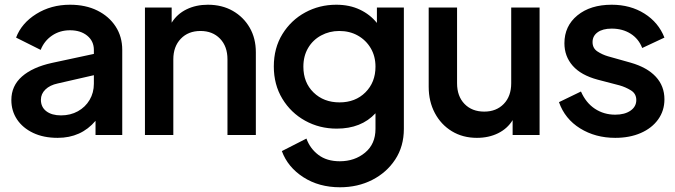

<svg xmlns="http://www.w3.org/2000/svg" viewBox="-20 -571 2854 812"><path d="M224 12Q164 12 120 -9Q76 -30 52 -66Q28 -102 28 -148Q28 -208 73 -247.5Q118 -287 200 -305L377 -343V-360Q377 -397 349 -420Q321 -443 276 -443Q233 -443 200 -420.5Q167 -398 152 -360L48 -412Q71 -473 133.5 -512Q196 -551 276 -551Q342 -551 391.5 -526.5Q441 -502 469 -459Q497 -416 497 -360V0H384V-60Q323 12 224 12ZM153 -149Q153 -118 176 -100.5Q199 -83 238 -83Q278 -83 309.5 -100.5Q341 -118 359 -148.5Q377 -179 377 -217V-253L224 -218Q191 -211 172 -192.5Q153 -174 153 -149Z M593 0V-539H706V-475Q729 -512 769 -531.5Q809 -551 859 -551Q919 -551 964.5 -525Q1010 -499 1036 -454Q1062 -409 1062 -350V0H942V-320Q942 -375 910.5 -407.5Q879 -440 828 -440Q776 -440 744.5 -407Q713 -374 713 -320V0Z M1418 221Q1329 221 1263 178.5Q1197 136 1172 68L1276 15Q1291 57 1326.5 84Q1362 111 1417 111Q1480 111 1524 74.5Q1568 38 1568 -26V-92Q1508 -27 1404 -27Q1331 -27 1270.5 -60.5Q1210 -94 1174 -153.5Q1138 -213 1138 -290Q1138 -368 1174.5 -427Q1211 -486 1271 -518.5Q1331 -551 1402 -551Q1458 -551 1501.5 -530.5Q1545 -510 1574 -474V-539H1688V-26Q1688 48 1651.5 103.5Q1615 159 1554 190Q1493 221 1418 221ZM1416 -138Q1483 -138 1525.5 -180.5Q1568 -223 1568 -289Q1568 -333 1548 -367Q1528 -401 1493.5 -420.5Q1459 -440 1415 -440Q1373 -440 1338 -421Q1303 -402 1283 -368Q1263 -334 1263 -289Q1263 -222 1306 -180Q1349 -138 1416 -138Z M1997 12Q1937 12 1891 -16Q1845 -44 1819 -93Q1793 -142 1793 -204V-539H1913V-219Q1913 -164 1944.5 -131.5Q1976 -99 2028 -99Q2079 -99 2110.5 -131.5Q2142 -164 2142 -219V-539H2262V0H2148V-63Q2126 -27 2086.5 -7.5Q2047 12 1997 12Z M2582 12Q2498 12 2433.5 -28Q2369 -68 2344 -139L2437 -184Q2458 -136 2496 -111Q2534 -86 2582 -86Q2622 -86 2646.5 -103Q2671 -120 2671 -148Q2671 -175 2648 -189Q2625 -203 2600 -210L2508 -234Q2437 -253 2402 -293Q2367 -333 2367 -388Q2367 -461 2422 -506Q2477 -551 2567 -551Q2646 -551 2705.5 -513.5Q2765 -476 2790 -412L2696 -368Q2681 -407 2647 -428.5Q2613 -450 2567 -450Q2529 -450 2507.5 -434.5Q2486 -419 2486 -393Q2486 -367 2506.5 -353.5Q2527 -340 2551 -333L2647 -306Q2717 -286 2753.5 -246.5Q2790 -207 2790 -151Q2790 -103 2763.5 -66Q2737 -29 2690 -8.5Q2643 12 2582 12Z"/></svg>

Font: Plus Jakarta Display Medium
Style: Regular
Weight: 500
Designer: Gumpita Rahayu
Foundry: Tokotype Studio
Version: Version 1.000